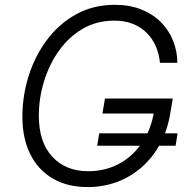

<svg xmlns="http://www.w3.org/2000/svg" viewBox="-20 -757 783 787"><path d="M339.4 9.8Q255.9 9.8 196 -25.4Q136.2 -60.5 104 -125.2Q71.8 -189.9 71.8 -278.8Q71.8 -364.7 97.7 -446.5Q123.5 -528.3 172.9 -594Q222.2 -659.7 292.2 -698.5Q362.3 -737.3 450.7 -737.3Q510.7 -737.3 558.3 -718.5Q606 -699.7 638.9 -666.7Q671.9 -633.8 689.2 -590.8Q706.5 -547.9 707 -499.5H635.7Q632.3 -535.6 618.9 -566.7Q605.5 -597.7 582 -621.6Q558.6 -645.5 525.1 -658.9Q491.7 -672.4 448.2 -672.4Q376 -672.4 318.8 -638.9Q261.7 -605.5 221.7 -549.1Q181.6 -492.7 160.4 -423.3Q139.2 -354 139.2 -282.7Q139.2 -174.3 194.3 -114.7Q249.5 -55.2 341.8 -55.2Q410.6 -55.2 467 -85.2Q523.4 -115.2 561.3 -170.2Q599.1 -225.1 611.3 -299.3L631.3 -291.5H399.9L410.2 -353H688L677.7 -290.5Q666 -221.7 636 -166.5Q606 -111.3 561 -71.8Q516.1 -32.2 459.7 -11.2Q403.3 9.8 339.4 9.8ZM378.4 -159.7 386.7 -210.4H708L699.7 -159.7Z"/></svg>

Font: Inter Light
Style: Italic
Weight: 300
Italic angle: -9.3988°
Designer: Rasmus Andersson
Foundry: rsms
Version: Version 4.001;git-66647c0bb